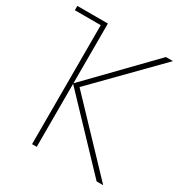

<svg xmlns="http://www.w3.org/2000/svg" viewBox="-167 -839 915 963"><g transform="rotate(30 290.5 -357.0)"><path d="M558 -714 217 -367 566 0H528L181 -365V0H154V-689H4V-714H181V-368L517 -714Z"/></g></svg>

Font: Noto Sans Display Thin
Style: Regular
Weight: 250
Designer: Monotype Design Team
Foundry: Monotype Imaging Inc.
Version: Version 1.900